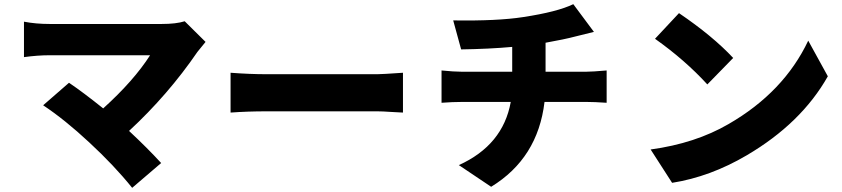

<svg xmlns="http://www.w3.org/2000/svg" viewBox="-20 -829 4040 921"><path d="M966 -628Q932 -587 927 -580Q786 -374 599 -201Q688 -118 753 -47L614 72Q528 -35 408 -146Q291 -255 187 -324L311 -432Q379 -386 475 -309Q622 -442 700 -564H218Q161 -564 95 -555V-725Q152 -714 218 -714H756Q825 -714 866 -727Z M1086 -480Q1179 -473 1259 -473H1790Q1812 -473 1913 -480V-289L1857 -292Q1814 -295 1790 -295H1259Q1168 -295 1086 -289Z M2793 -485Q2821 -485 2890 -491V-336Q2830 -340 2796 -340H2592Q2560 -70 2336 67L2181 -37Q2393 -133 2430 -340H2194Q2152 -340 2098 -336V-491Q2158 -485 2193 -485H2437V-604Q2326 -594 2192 -592L2154 -731Q2367 -728 2489 -747Q2654 -772 2730 -809L2829 -676L2740 -654Q2687 -640 2597 -624V-485Z M3237 -766Q3399 -656 3497 -551L3373 -424Q3266 -541 3122 -643ZM3101 -112Q3315 -141 3475 -234Q3740 -387 3857 -634L3951 -463Q3824 -238 3562 -84Q3387 19 3204 48Z"/></svg>

Font: Source Han Sans CN Heavy
Style: Bold
Weight: 900
Designer: Ryoko NISHIZUKA (kana & ideographs); Paul D. Hunt (Latin, Greek & Cyrillic); Wenlong ZHANG (bopomofo); Sandoll Communica
Foundry: Adobe Systems Incorporated
Version: Version 1.000;PS 1;hotconv 1.0.78;makeotf.lib2.5.61930